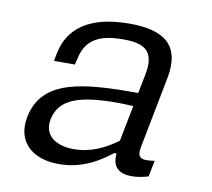

<svg xmlns="http://www.w3.org/2000/svg" viewBox="-65 -592 749 677"><g transform="rotate(10 310.0 -253.5)"><path d="M346.5 -519C195.5 -519 128.5 -457 112 -370.5L106.5 -343.5H181.5L187 -366.5C202.5 -442.5 260.5 -460 330 -460.5C404 -461.5 450.5 -443.5 432.5 -352.5L419 -283.5C222 -284 75 -272 48 -131.5C31 -43.5 89 12 185.5 12C273 12 332 -29 372.5 -60H380.5C376.5 -22 390.5 9.5 447 9.5C463.5 9.5 483.5 6.5 506 0L517.5 -58C467 -49.5 454 -59.5 461.5 -98L511 -352.5C535 -477 468 -519 346.5 -519ZM130.5 -137.5C146 -216 221 -237 357 -237C372 -237 391 -236 409.5 -234.5L384.5 -106.5C338.5 -73 289 -49 228.5 -49C161.5 -49 120 -82 130.5 -137.5Z"/></g></svg>

Font: Monaspace Neon Light
Style: Italic
Weight: 300
Italic angle: -11°
Designer: Riley Cran & the Lettermatic Team
Foundry: Lettermatic
Version: Version 1.200 (Monaspace Neon)